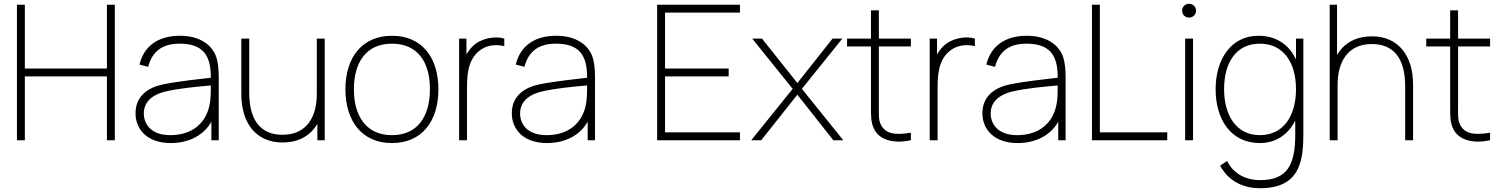

<svg xmlns="http://www.w3.org/2000/svg" viewBox="-20 -745 7966 1020"><path d="M70 0H112V-339H548V0H590V-720H548V-381H112V-720H70Z M887 15C982.5 15 1062 -25.5 1103 -98.5V0H1142V-338C1142 -374 1138 -415 1129 -442C1105 -511 1036 -555 936 -555C822 -555 745 -502 721 -402L767 -390C789 -473 843 -513 934 -513C1056.5 -513 1101 -453.5 1100 -332C1046 -325.5 932 -314 847 -297C770 -281 700 -238 700 -143C700 -59 761 15 887 15ZM885 -27C778 -27 744 -90 744 -142C744 -216 807 -246 856 -258C930 -276.5 1039 -285.5 1100 -291C1100 -267.5 1100 -232 1096 -204C1081 -93 1002 -27 885 -27Z M1481 12C1557 12 1626 -17.5 1666 -87.5V0H1705V-540H1663V-245C1663 -129 1613 -29 1481 -29C1369 -29 1304 -100 1304 -254V-540H1262V-246C1262 -86 1344 12 1481 12Z M2062 15C2221 15 2309 -100 2309 -271C2309 -438 2223 -555 2062 -555C1905 -555 1815 -441 1815 -271C1815 -103 1902 15 2062 15ZM2062 -27C1929 -27 1860 -124 1860 -271C1860 -413 1925 -513 2062 -513C2197 -513 2264 -418 2264 -271C2264 -126 2198 -27 2062 -27Z M2419 0H2461V-266C2461 -332 2461 -415 2518 -468C2561 -508 2614 -510 2659 -500V-540C2612 -555 2536 -543 2492 -500C2480.5 -489 2468 -473.5 2458 -455.5V-540H2419Z M2886 15C2981.5 15 3061 -25.5 3102 -98.5V0H3141V-338C3141 -374 3137 -415 3128 -442C3104 -511 3035 -555 2935 -555C2821 -555 2744 -502 2720 -402L2766 -390C2788 -473 2842 -513 2933 -513C3055.5 -513 3100 -453.5 3099 -332C3045 -325.5 2931 -314 2846 -297C2769 -281 2699 -238 2699 -143C2699 -59 2760 15 2886 15ZM2884 -27C2777 -27 2743 -90 2743 -142C2743 -216 2806 -246 2855 -258C2929 -276.5 3038 -285.5 3099 -291C3099 -267.5 3099 -232 3095 -204C3080 -93 3001 -27 2884 -27Z M3471 0H3911V-42H3513V-339H3851V-381H3513V-678H3911V-720H3471Z M3971 0H4024L4216 -242L4407 0H4460L4240 -273L4455 -540H4403L4216 -304L4028 -540H3976L4191 -273Z M4819 0V-40C4735 -26 4684 -34 4660 -82C4647 -107 4649 -132 4649 -179V-498H4819V-540H4649V-690H4607V-540H4480V-498H4607V-179C4607 -132 4606 -98 4622 -63C4653 5 4738 18 4819 0Z M4919 0H4961V-266C4961 -332 4961 -415 5018 -468C5061 -508 5114 -510 5159 -500V-540C5112 -555 5036 -543 4992 -500C4980.5 -489 4968 -473.5 4958 -455.5V-540H4919Z M5386 15C5481.5 15 5561 -25.5 5602 -98.5V0H5641V-338C5641 -374 5637 -415 5628 -442C5604 -511 5535 -555 5435 -555C5321 -555 5244 -502 5220 -402L5266 -390C5288 -473 5342 -513 5433 -513C5555.5 -513 5600 -453.5 5599 -332C5545 -325.5 5431 -314 5346 -297C5269 -281 5199 -238 5199 -143C5199 -59 5260 15 5386 15ZM5384 -27C5277 -27 5243 -90 5243 -142C5243 -216 5306 -246 5355 -258C5429 -276.5 5538 -285.5 5599 -291C5599 -267.5 5599 -232 5595 -204C5580 -93 5501 -27 5384 -27Z M5781 0H6181V-42H5823V-720H5781Z M6297 -651.5C6317.5 -651.5 6334 -667.5 6334 -688C6334 -709 6317.5 -725 6297 -725C6276 -725 6260 -709 6260 -688C6260 -667.5 6276 -651.5 6297 -651.5ZM6276 0H6318V-540H6276Z M6673 15C6760 15 6824 -31.5 6861 -104V-30C6861 130 6819 212 6674 212C6607 212 6535 184 6499 110L6462 135C6511 226 6596 255 6674 255C6813 255 6883 194 6899 63C6903 33 6904 3 6904 -30V-540H6865V-429.5C6828.5 -507 6760.5 -555 6665 -555C6520 -555 6438 -430 6438 -271C6438 -109 6520 15 6673 15ZM6673 -27C6548 -27 6483 -132 6483 -271C6483 -409 6544 -513 6673 -513C6799 -513 6865 -412 6865 -271C6865 -132 6800 -27 6673 -27Z M7044 0H7086V-295C7086 -411 7136 -511 7268 -511C7380 -511 7445 -440 7445 -286V0H7487V-294C7487 -454 7405 -552 7268 -552C7192 -552 7123 -522.5 7083 -452.5V-720H7044Z M7896 0V-40C7812 -26 7761 -34 7737 -82C7724 -107 7726 -132 7726 -179V-498H7896V-540H7726V-690H7684V-540H7557V-498H7684V-179C7684 -132 7683 -98 7699 -63C7730 5 7815 18 7896 0Z"/></svg>

Font: Hauora ExtraLight
Style: Regular
Weight: 200
Designer: Mikhail Sharanda
Foundry: WCYS & Co.
Version: Version 1.010